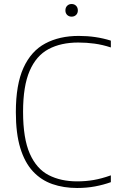

<svg xmlns="http://www.w3.org/2000/svg" viewBox="-20 -928 590 957"><path d="M364.5 9Q297 9 241 -10.5Q185 -30 144.2 -73.8Q103.5 -117.5 81.2 -190Q59 -262.5 59 -369Q59 -506.5 97 -590Q135 -673.5 205.5 -711.2Q276 -749 372.5 -749Q415.5 -749 454.8 -743.2Q494 -737.5 532.5 -725.5V-691.5Q491.5 -705 451.5 -710.5Q411.5 -716 370 -716Q283.5 -716 222 -683.2Q160.5 -650.5 127.8 -574.8Q95 -499 95 -371Q95 -238 128.5 -162.2Q162 -86.5 222.5 -55.2Q283 -24 364.5 -24Q407.5 -24 446.8 -30.8Q486 -37.5 532.5 -54V-20Q495 -6.5 453.5 1.2Q412 9 364.5 9ZM337 -845Q323.5 -845 314.8 -853.5Q306 -862 306 -876Q306 -890.5 314.8 -899.2Q323.5 -908 337 -908Q350.5 -908 359.2 -899.2Q368 -890.5 368 -876Q368 -862 359.2 -853.5Q350.5 -845 337 -845Z"/></svg>

Font: Encode Sans SC Condensed Thin Thin
Style: Regular
Weight: 250
Version: Version 3.002